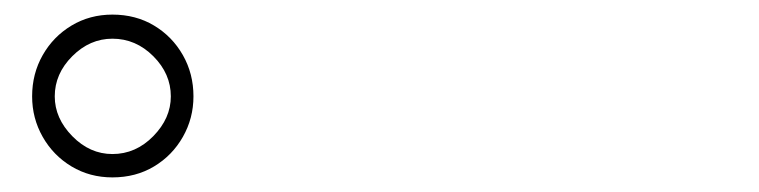

<svg xmlns="http://www.w3.org/2000/svg" viewBox="-20 -839 1040 263"><path d="M24 -707Q24 -738 38.5 -763.5Q53 -789 78 -804Q103 -819 134 -819Q166 -819 191 -804Q216 -789 230.5 -763.5Q245 -738 245 -707Q245 -677 230.5 -651.5Q216 -626 191 -611Q166 -596 134 -596Q103 -596 78 -611Q53 -626 38.5 -651.5Q24 -677 24 -707ZM55 -707Q55 -677 79 -652.5Q103 -628 134 -628Q166 -628 190 -652.5Q214 -677 214 -707Q214 -738 190 -762Q166 -786 134 -786Q103 -786 79 -762Q55 -738 55 -707Z"/></svg>

Font: Noto Sans SC ExtraLight
Style: Regular
Weight: 250
Designer: Ryoko NISHIZUKA 西塚涼子 (kana, bopomofo & ideographs); Paul D. Hunt (Latin, Greek & Cyrillic); Sandoll Communications 산돌커뮤니
Foundry: Adobe
Version: Version 2.004-H2;hotconv 1.0.118;makeotfexe 2.5.65603